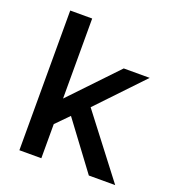

<svg xmlns="http://www.w3.org/2000/svg" viewBox="-128 -802 826 904"><g transform="rotate(20 285.0 -350.0)"><path d="M70 0V-700H180V-299L400 -530H530L316 -305L550 0H418L243 -235L180 -171V0Z"/></g></svg>

Font: Golos Text Medium
Style: Regular
Weight: 500
Designer: A.Korolkova, Vitaly Kuzmin
Foundry: ParaType Ltd
Version: Version 2.004